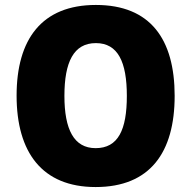

<svg xmlns="http://www.w3.org/2000/svg" viewBox="-20 -745 772 775"><path d="M685 -358C685 -587 587 -725 367 -725C149 -725 47 -587 47 -359C47 -130 150 10 366 10C586 10 685 -130 685 -358ZM240 -358C240 -494 277 -571 367 -571C456 -571 492 -495 492 -358C492 -221 457 -147 366 -147C278 -147 240 -223 240 -358Z"/></svg>

Font: Noto Sans Thai Looped SemiCondensed Black
Style: Regular
Weight: 900
Width: 4
Designer: Sasikarn Vongin, Ben Mitchell
Foundry: The Fontpad Ltd
Version: Version 1.001